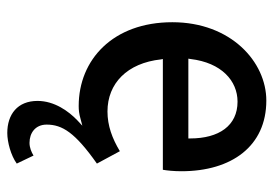

<svg xmlns="http://www.w3.org/2000/svg" viewBox="-132 -411 751 527"><g transform="rotate(90 243.5 -147.5)"><path d="M271 12C282 12 292 11 306 7L325 2L310 16C286 39 257 78 257 125C257 180 294 208 345 208C370 208 407 198 429 182L407 136C397 142 385 147 372 147C345 147 322 131 322 100C322 57 344 22 429 -38L395 -101C360 -80 325 -67 286 -67C209 -67 153 -121 143 -214L142 -219H446C448 -230 450 -249 450 -270C450 -408 381 -503 256 -503C150 -503 41 -406 41 -245C41 -82 144 12 271 12ZM142 -295C152 -380 202 -424 259 -424C325 -424 360 -373 360 -294V-289H141Z"/></g></svg>

Font: Falling Sky
Style: Light
Weight: 400
Designer: Paul D. Hunt
Foundry: Adobe Systems Incorporated
Version: Version 1.02